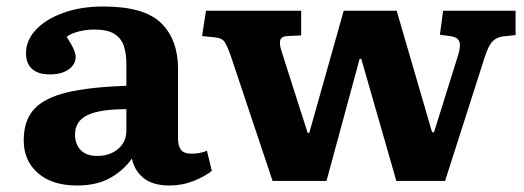

<svg xmlns="http://www.w3.org/2000/svg" viewBox="-20 -557 1612 591"><path d="M217 14Q141 14 97 -24Q53 -62 53 -125Q53 -186 85 -221Q117 -256 186.5 -272.5Q256 -289 369 -293V-361Q369 -391 361.5 -414.5Q354 -438 333 -452Q312 -466 271 -466Q245 -466 222 -460Q199 -454 185 -444Q200 -421 206.5 -406Q213 -391 213 -382Q213 -359 191.5 -343.5Q170 -328 134 -328Q97 -328 78.5 -345Q60 -362 60 -393Q60 -433 90.5 -465.5Q121 -498 175 -517.5Q229 -537 298 -537Q424 -537 476 -486Q528 -435 528 -345V-129Q528 -108 537 -96Q546 -84 570 -84Q583 -84 594 -86Q605 -88 617 -93L632 -31Q611 -14 576 0Q541 14 502 14Q451 14 422.5 -8.5Q394 -31 386 -69Q362 -34 320.5 -10Q279 14 217 14ZM279 -77Q318 -77 343.5 -98.5Q369 -120 369 -155V-221Q287 -221 249 -202.5Q211 -184 211 -143Q211 -113 228.5 -95Q246 -77 279 -77Z M819 0 690 -386Q680 -414 672 -427Q664 -440 641 -442L602 -446L614 -524H907V-448L865 -446Q846 -445 842.5 -433Q839 -421 848 -395L927 -148H932L1038 -524H1201L1310 -150H1316L1391 -390Q1399 -417 1393.5 -430Q1388 -443 1365 -446L1334 -450L1344 -524H1567V-449L1529 -445Q1510 -443 1497 -430.5Q1484 -418 1472 -381L1350 0H1200L1092 -376H1087L985 0Z"/></svg>

Font: Literata 7pt
Style: Bold
Weight: 700
Designer: Latin by Veronika Burian and Jose Scaglione. Greek by Irene Vlachou. Cyrillic by Vera Evstafieva.
Foundry: TypeTogether
Version: Version 3.002